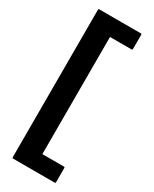

<svg xmlns="http://www.w3.org/2000/svg" viewBox="-278 -926 1005 1252"><g transform="rotate(30 224.0 -300.0)"><path d="M65 -862 61 -858V258L65 262H383L387 258V145L383 141H218V-741H383L387 -745V-858L383 -862Z"/></g></svg>

Font: Hussar Woodtype
Style: Bd
Weight: 900
Foundry: Cannot Into Space Fonts
Version: Version 1.07